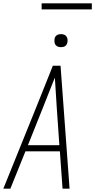

<svg xmlns="http://www.w3.org/2000/svg" viewBox="-24 -1128 569 1148"><path d="M-4 0 194 -490 292 -735H338L392 0H350L334 -223H128L38 0ZM331 -260 315 -490Q312 -534 309.5 -577.5Q307 -621 304 -664Q287 -621 269.5 -577.5Q252 -534 235 -490L143 -260ZM341 -846Q331 -846 322.5 -849Q314 -852 308.5 -859Q303 -866 302 -875.5Q301 -885 302 -895Q303 -901 306 -907Q309 -913 315 -917Q321 -921 327.5 -922.5Q334 -924 340 -924Q350 -924 358.5 -921Q367 -918 372.5 -911Q378 -904 379.5 -894.5Q381 -885 379 -875Q378 -869 375 -863Q372 -857 366.5 -853Q361 -849 354 -847.5Q347 -846 341 -846ZM225 -1072V-1108H525V-1072Z"/></svg>

Font: Iosevka Extralight
Style: Italic
Weight: 200
Italic angle: -9°
Monospace: yes
Designer: Belleve Invis
Foundry: Belleve Invis
Version: Version 32.5.0; ttfautohint (v1.8.4)